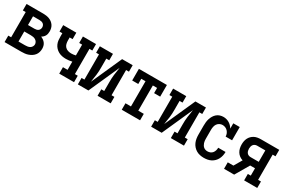

<svg xmlns="http://www.w3.org/2000/svg" viewBox="73 -1394 3354 2269"><g transform="rotate(30 1750.0 -260.0)"><path d="M26 0V-88H65V-432H26V-520H254Q275 -520 296 -517Q317 -514 337 -506.5Q357 -499 374 -486Q391 -473 403 -455.5Q415 -438 420 -417Q425 -396 425 -375Q425 -359 422 -343.5Q419 -328 411.5 -314.5Q404 -301 393 -290.5Q382 -280 368 -272Q386 -265 402 -253.5Q418 -242 429.5 -226.5Q441 -211 446 -192Q451 -173 451 -154Q451 -130 444.5 -107Q438 -84 423.5 -65.5Q409 -47 389 -34Q369 -21 346.5 -13Q324 -5 300.5 -2.5Q277 0 254 0ZM165 -313H254Q267 -313 280 -316Q293 -319 303.5 -327Q314 -335 319.5 -347.5Q325 -360 325 -373Q325 -386 319.5 -398.5Q314 -411 303.5 -418.5Q293 -426 280 -429Q267 -432 254 -432H165ZM165 -88H254Q270 -88 287 -90.5Q304 -93 318.5 -101Q333 -109 342 -124Q351 -139 351 -155V-156Q351 -172 342 -187Q333 -202 318.5 -210.5Q304 -219 287.5 -222Q271 -225 254 -225H165Z M772 0V-88H835V-200Q814 -195 793 -192.5Q772 -190 751 -190Q725 -190 699.5 -195Q674 -200 650.5 -212.5Q627 -225 609 -244.5Q591 -264 580.5 -288Q570 -312 567.5 -338Q565 -364 565 -390V-432H526V-520H705V-432H665V-390Q665 -368 670.5 -345.5Q676 -323 692 -306.5Q708 -290 730 -283.5Q752 -277 775 -277Q790 -277 805 -279Q820 -281 835 -285V-432H795V-520H974V-432H935V-88H974V0Z M1026 0V-88H1065V-432H1026V-520H1205V-432H1165V-312Q1165 -286 1164 -260Q1163 -234 1159.5 -208Q1156 -182 1151.5 -156Q1147 -130 1144 -104L1330 -520H1474V-432H1435V-88H1474V0H1295V-88H1335V-208Q1335 -234 1336 -260Q1337 -286 1340.5 -312Q1344 -338 1348.5 -364Q1353 -390 1356 -416L1170 0Z M1625 0V-88H1700V-432H1642V-361H1559V-520H1941V-361H1858V-432H1800V-88H1875V0Z M2026 0V-88H2065V-432H2026V-520H2205V-432H2165V-312Q2165 -286 2164 -260Q2163 -234 2159.5 -208Q2156 -182 2151.5 -156Q2147 -130 2144 -104L2330 -520H2474V-432H2435V-88H2474V0H2295V-88H2335V-208Q2335 -234 2336 -260Q2337 -286 2340.5 -312Q2344 -338 2348.5 -364Q2353 -390 2356 -416L2170 0Z M2747 8Q2721 8 2694.5 2.5Q2668 -3 2645 -16.5Q2622 -30 2604 -50.5Q2586 -71 2575.5 -95.5Q2565 -120 2561 -146.5Q2557 -173 2557 -200V-320Q2557 -344 2559.5 -368.5Q2562 -393 2569.5 -416Q2577 -439 2589.5 -460Q2602 -481 2620.5 -497Q2639 -513 2662.5 -520.5Q2686 -528 2711 -528Q2731 -528 2751.5 -522.5Q2772 -517 2789.5 -506.5Q2807 -496 2821.5 -481Q2836 -466 2847 -448V-520H2935V-339H2847Q2847 -359 2839.5 -377.5Q2832 -396 2818.5 -410.5Q2805 -425 2786.5 -432.5Q2768 -440 2748 -440Q2727 -440 2707.5 -429.5Q2688 -419 2676.5 -401.5Q2665 -384 2661 -362.5Q2657 -341 2657 -320V-200Q2657 -186 2658.5 -172Q2660 -158 2664.5 -144.5Q2669 -131 2676.5 -118.5Q2684 -106 2695 -97Q2706 -88 2719.5 -84Q2733 -80 2747 -80Q2766 -80 2784 -87Q2802 -94 2814 -109Q2826 -124 2831.5 -142.5Q2837 -161 2837 -180V-181H2937V-179Q2937 -154 2931.5 -129.5Q2926 -105 2914.5 -82.5Q2903 -60 2885 -42Q2867 -24 2844.5 -12.5Q2822 -1 2797 3.5Q2772 8 2747 8Z M3021 0V-88H3098L3161 -196Q3137 -203 3116 -218.5Q3095 -234 3081.5 -256Q3068 -278 3062.5 -303Q3057 -328 3057 -354Q3057 -376 3061 -398Q3065 -420 3075 -440Q3085 -460 3101 -476Q3117 -492 3136.5 -502Q3156 -512 3178 -516Q3200 -520 3223 -520H3474V-432H3435V-88H3474V0H3295V-88H3335V-188H3269L3159 0ZM3223 -276H3335V-432H3223Q3208 -432 3194.5 -426Q3181 -420 3172.5 -408.5Q3164 -397 3160.5 -382.5Q3157 -368 3157 -354Q3157 -340 3160.5 -325.5Q3164 -311 3172.5 -299.5Q3181 -288 3194.5 -282Q3208 -276 3223 -276Z"/></g></svg>

Font: Iosevka Curly Slab Semibold
Style: Regular
Weight: 600
Monospace: yes
Designer: Belleve Invis
Foundry: Belleve Invis
Version: Version 22.1.2; ttfautohint (v1.8.4)